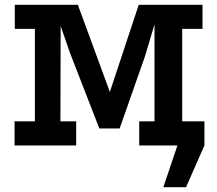

<svg xmlns="http://www.w3.org/2000/svg" viewBox="-20 -609 909 804"><path d="M42 -589H306L440 -224L561 -589H828V-488H743V-101H828V0H563V-101H627V-507L587 -373L481 -71H396L274 -385L234 -500L233 -101H299V0H41V-101H126V-488H42ZM664 175 723 0H628V-101H836V0L759 175Z"/></svg>

Font: Podkova
Style: Bold
Weight: 700
Designer: Ilya Yudin
Foundry: Cyreal (www.cyreal.org)
Version: Version 2.102; ttfautohint (v1.8.1.43-b0c9)